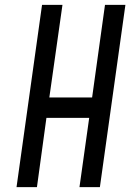

<svg xmlns="http://www.w3.org/2000/svg" viewBox="-20 -770 555 790"><path d="M48 0H132L171 -285H347L307 0H391L496 -750H412L359 -369H183L237 -750H153Z"/></svg>

Font: Mohave
Style: Italic
Weight: 400
Italic angle: -8°
Designer: Gumpita Rahayu
Foundry: Tokotype
Version: Version 2.002;PS 002.002;hotconv 1.0.88;makeotf.lib2.5.64775